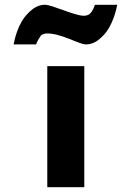

<svg xmlns="http://www.w3.org/2000/svg" viewBox="-20 -777 550 804"><path d="M403 -619 412 -628C452 -668 467 -737 471 -757H379L376 -754C375 -750 370 -735 360 -723H359L358 -721C352 -715 343 -711 332 -711C291 -711 199 -757 168 -757C143 -757 122 -745 105 -729L96 -720C56 -680 41 -613 37 -591H130L132 -593C134 -599 139 -611 149 -624V-625L150 -627C156 -633 166 -637 177 -637C239 -637 310 -591 340 -591C365 -591 386 -603 403 -619ZM178 6 179 7H332L333 6V-499L332 -500H179L178 -499Z"/></svg>

Font: Hussar Woodtype
Style: SeBd
Weight: 900
Foundry: Cannot Into Space Fonts
Version: Version 1.07